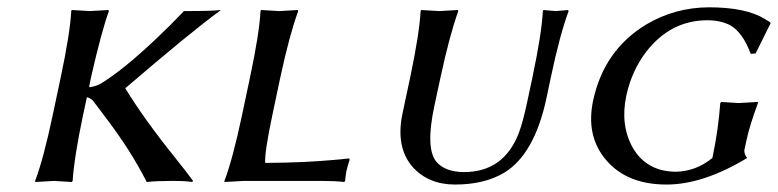

<svg xmlns="http://www.w3.org/2000/svg" viewBox="-20 -490 2107 520"><path d="M144.5 -280.8Q169.9 -400.4 172.9 -460L174.3 -462.9Q176.3 -462.9 223.6 -460Q223.6 -460 273.4 -462.9L274.9 -460Q254.9 -405.3 226.6 -280.8L221.2 -253.9Q242.7 -255.4 263.2 -270Q331.5 -314 436.5 -417.5Q460 -440.9 478 -460Q556.6 -460 577.6 -462.9L574.7 -460Q501 -406.7 319.3 -251Q370.1 -167.5 454.6 -62.5Q484.4 -25.4 502.9 0L500.5 2.9Q485.4 0 444.8 0Q403.8 0 377.4 2.9Q333.5 -84 262.7 -176.3Q240.2 -205.6 231.4 -217.8Q223.6 -225.1 215.3 -226.6L205.1 -179.2Q180.7 -63 176.8 0L174.3 2.9Q172.4 2.9 126 0L75.2 2.9V0Q98.1 -61 123 -179.2Z M717.8 -179.2Q696.3 -77.6 698.2 -48.8Q725.6 -48.8 752.9 -49.6Q780.3 -50.3 802 -51.3Q823.7 -52.2 843.8 -53.7Q863.8 -55.2 878.4 -56.4Q893.1 -57.6 903.8 -58.6Q914.6 -59.6 917 -60.1L925.8 -61L926.8 -57.1Q921.4 -40.5 918 -25.9Q917 -20 916 -12.7Q915 -4.9 914.6 0L912.1 2.9Q888.2 0 852.5 0H639.6L587.9 2.9V0Q610.8 -61 635.7 -179.2L657.2 -280.8Q682.6 -400.4 685.5 -460L687 -462.9Q689 -462.9 736.3 -460L786.1 -462.9L787.6 -460Q763.7 -394.5 739.3 -280.8Z M1471.7 -279.8 1460 -224.1Q1427.7 -73.2 1346.7 -22.9Q1292.5 9.8 1212.4 9.8Q1140.6 9.8 1097.7 -37.6Q1051.3 -90.8 1069.8 -181.2L1090.8 -279.8Q1116.2 -400.4 1119.1 -460L1120.6 -462.9Q1122.6 -462.9 1169.9 -460L1219.7 -462.9L1221.2 -460Q1197.8 -395.5 1172.9 -279.8L1156.2 -202.1Q1132.3 -89.8 1161.1 -52.7Q1184.6 -24.4 1236.3 -23.9Q1345.2 -23.9 1385.7 -131.3Q1396.5 -160.6 1407.2 -210.9L1421.9 -279.8Q1447.3 -400.4 1450.2 -460L1451.7 -462.9Q1452.6 -462.9 1485.4 -460L1518.6 -462.9L1520 -460Q1496.1 -395.5 1471.7 -279.8Z M1910.2 -65.9Q1925.8 -141.1 1930.7 -210.9L1933.6 -213.9Q1935.5 -213.9 1980 -210.9Q1980 -210.9 2032.7 -213.9V-210.9Q2009.8 -148.4 2002 -111.3Q1999.5 -100.1 1996.6 -85.9L1996.1 -85Q1994.6 -73.7 2003.4 -62Q1884.3 9.8 1785.2 9.8Q1678.7 9.8 1622.3 -55.7Q1565.9 -121.1 1586.4 -217.8Q1615.7 -354.5 1730.5 -423.8Q1807.6 -469.7 1899.9 -470.2Q1999.5 -470.2 2050.8 -439Q2052.7 -438 2056.2 -435.5Q2062.5 -431.6 2065.4 -430.2L2066.9 -426.8L2026.4 -345.2L2013.2 -344.2Q1991.2 -403.3 1957 -421.9Q1931.2 -435.1 1895.5 -435.1Q1796.4 -435.1 1730 -349.6Q1690.9 -298.3 1676.3 -231Q1659.2 -150.9 1694.3 -88.9Q1731.9 -25.4 1810.5 -24.9Q1864.7 -25.9 1909.2 -62Z"/></svg>

Font: Linux Biolinum Capitals O
Style: Italic Samll Caps
Weight: 400
Italic angle: -12°
Designer: Philipp H. Poll
Foundry: Philipp H. Poll
Version: Version 0.6.2